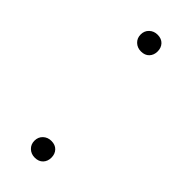

<svg xmlns="http://www.w3.org/2000/svg" viewBox="-168 -485 519 519"><g transform="rotate(45 92.0 -225.0)"><path d="M92 -460Q107 -460 115.5 -451Q124 -442 124 -428Q124 -414 115.5 -405Q107 -396 92 -396Q78 -396 68.5 -405Q59 -414 59 -428Q59 -442 68.5 -451Q78 -460 92 -460ZM92 -54Q107 -54 115.5 -45Q124 -36 124 -22Q124 -8 115.5 1Q107 10 92 10Q78 10 68.5 1Q59 -8 59 -22Q59 -36 68.5 -45Q78 -54 92 -54Z"/></g></svg>

Font: Fira Sans UltraLight
Style: Regular
Weight: 200
Designer: Carrois Corporate & Edenspiekermann AG
Foundry: Carrois Corporate GbR & Edenspiekermann AG
Version: Version 4.106;PS 004.106;hotconv 1.0.70;makeotf.lib2.5.58329